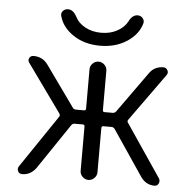

<svg xmlns="http://www.w3.org/2000/svg" viewBox="-52 -789 828 841"><g transform="rotate(5 361.5 -368.5)"><path d="M481 -706Q496 -737 520 -737Q533 -737 541.5 -727.5Q550 -718 548 -706Q535 -656 485 -623Q435 -590 366.5 -590Q298 -590 248.5 -623Q199 -656 186 -706Q183 -718 191.5 -727.5Q200 -737 214 -737Q237 -737 253 -706Q266 -680 296.5 -663.5Q327 -647 366.5 -647Q406 -647 436.5 -663.5Q467 -680 481 -706ZM76 0Q63 0 57.5 -11Q52 -22 59 -33L216 -265Q220 -271 215 -279L65 -488Q57 -498 62.5 -509Q68 -520 81 -520Q121 -520 144 -488L272 -309Q277 -302 286 -302H322Q330 -302 330 -310V-483Q330 -498 341 -509Q352 -520 367 -520Q382 -520 393 -509Q404 -498 404 -483V-310Q404 -302 412 -302H448Q456 -302 462 -309L590 -488Q612 -520 652 -520Q664 -520 670 -509Q676 -498 669 -488L519 -279Q513 -271 518 -265L675 -33Q681 -22 675.5 -11Q670 0 658 0Q620 0 597 -33L462 -233Q456 -240 448 -240H412Q404 -240 404 -231V-37Q404 -22 393 -11Q382 0 367 0Q352 0 341 -11Q330 -22 330 -37V-231Q330 -240 322 -240H286Q277 -240 272 -233L137 -33Q113 0 76 0Z"/></g></svg>

Font: Rounded Mplus 1c
Style: Regular
Weight: 400
Version: Version 1.059.20150529